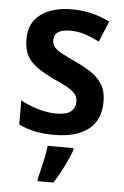

<svg xmlns="http://www.w3.org/2000/svg" viewBox="-55 -591 551 852"><g transform="rotate(5 221.0 -165.5)"><path d="M406 -156Q406 -74 352.5 -32Q299 10 201 10Q151 10 113.5 2Q76 -6 42 -22V-130Q76 -111 119 -98Q162 -85 202 -85Q246 -85 266 -101Q286 -117 286 -145Q286 -160 279 -173Q272 -186 249 -201Q226 -216 179 -236Q110 -268 75.5 -303Q41 -338 41 -404Q41 -476 93 -514Q145 -552 233 -552Q320 -552 400 -512L362 -420Q329 -436 298 -446.5Q267 -457 232 -457Q160 -457 160 -409Q160 -393 168.5 -380.5Q177 -368 200 -355Q223 -342 266 -322Q308 -303 339.5 -281.5Q371 -260 388.5 -230.5Q406 -201 406 -156ZM291 71Q279 104 259 144.5Q239 185 216 221H145V209Q150 190 156.5 163.5Q163 137 168.5 109.5Q174 82 176 61H291Z"/></g></svg>

Font: Noto Sans Gujarati SemiCondensed SemiBold
Style: Regular
Weight: 600
Width: 4
Designer: Jelle Bosma - Monotype Design Team, Universal Thirst
Foundry: Monotype Imaging Inc.
Version: Version 2.106; ttfautohint (v1.8.4.7-5d5b)